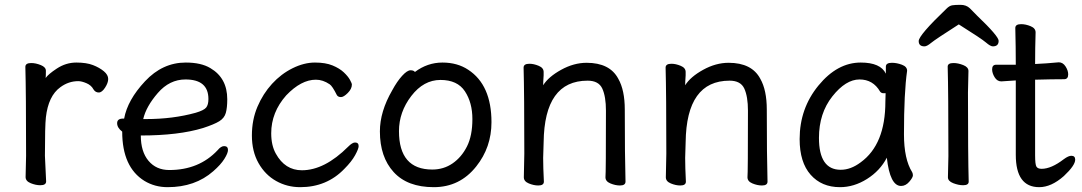

<svg xmlns="http://www.w3.org/2000/svg" viewBox="-20 -751 4479 795"><path d="M147 16Q128 16 107 7.5Q86 -1 86 -18L88 -106Q88 -367 85 -474Q85 -490 109 -490Q128 -490 149 -481.5Q170 -473 170 -458Q170 -436 169 -428Q180 -444 215 -467Q253 -492 296 -492Q338 -492 365 -481.5Q392 -471 410 -456Q428 -441 428 -424Q428 -408 415 -388Q402 -368 389 -368Q375 -368 367 -381Q358 -398 338 -406.5Q318 -415 304 -415Q264 -415 230 -390Q180 -354 170 -265Q166 -230 166 -106L171 0Q171 16 147 16Z M585 -258Q696 -258 790 -284Q824 -294 833.5 -305.5Q843 -317 843 -341Q843 -422 748 -422Q682 -422 633.5 -366Q585 -310 573 -258ZM674 24Q621 24 578 -2Q486 -59 486 -206Q465 -222 465 -241Q465 -260 490 -260H494Q508 -337 580.5 -414.5Q653 -492 749 -492Q813 -492 851 -469Q921 -428 921 -340Q921 -305 915 -283.5Q909 -262 888 -249Q867 -236 821 -221Q720 -190 563 -190Q563 -123 595 -85Q627 -47 681 -47Q804 -47 881 -129Q895 -146 908 -146Q924 -146 924 -130Q924 -117 909 -93Q894 -69 863 -42Q788 24 674 24Z M1223 24Q1169 24 1123.5 -1.5Q1078 -27 1050.5 -75.5Q1023 -124 1023 -190Q1023 -255 1046 -309Q1069 -363 1106.5 -404Q1144 -445 1191.5 -468.5Q1239 -492 1284 -492Q1328 -492 1357 -480Q1386 -468 1403.5 -451.5Q1421 -435 1429 -420.5Q1437 -406 1437 -401Q1437 -383 1420 -366Q1403 -349 1392 -349Q1380 -349 1375 -357Q1356 -395 1345 -402Q1317 -421 1288 -421Q1227 -421 1165 -356Q1103 -286 1103 -199Q1103 -149 1122 -115Q1160 -46 1230 -46Q1324 -46 1422 -144Q1439 -161 1450 -161Q1465 -161 1465 -146Q1465 -135 1450.5 -108.5Q1436 -82 1406 -52Q1333 24 1223 24Z M1770 -49Q1817 -49 1854 -74.5Q1891 -100 1913.5 -144.5Q1936 -189 1936 -258Q1936 -326 1905 -373Q1874 -420 1804 -420Q1734 -420 1683 -353.5Q1632 -287 1632 -208Q1632 -49 1770 -49ZM1776 24Q1667 24 1610 -38.5Q1553 -101 1553 -207Q1553 -289 1604 -377Q1624 -414 1645 -437Q1666 -460 1680 -460Q1693 -460 1698 -453Q1750 -492 1812 -492Q1874 -492 1919 -462Q2015 -399 2015 -245Q2015 -141 1952 -62Q1884 24 1776 24Z M2547 17Q2528 17 2507.5 8.5Q2487 0 2487 -17Q2489 -34 2489 -293Q2489 -351 2474 -384Q2459 -417 2413 -417Q2234 -417 2231 -162L2229 -97Q2229 -59 2232 1Q2232 17 2209 17Q2190 17 2169.5 8.5Q2149 0 2149 -17L2151 -115Q2151 -364 2148 -471Q2148 -487 2172 -487Q2190 -487 2210.5 -478.5Q2231 -470 2231 -453V-439Q2229 -411 2229 -398Q2251 -433 2303.5 -462Q2356 -491 2409 -491Q2505 -491 2540 -425Q2567 -378 2567 -297Q2567 -105 2570 1Q2570 17 2547 17Z M3135 17Q3116 17 3095.5 8.5Q3075 0 3075 -17Q3077 -34 3077 -293Q3077 -351 3062 -384Q3047 -417 3001 -417Q2822 -417 2819 -162L2817 -97Q2817 -59 2820 1Q2820 17 2797 17Q2778 17 2757.5 8.5Q2737 0 2737 -17L2739 -115Q2739 -364 2736 -471Q2736 -487 2760 -487Q2778 -487 2798.5 -478.5Q2819 -470 2819 -453V-439Q2817 -411 2817 -398Q2839 -433 2891.5 -462Q2944 -491 2997 -491Q3093 -491 3128 -425Q3155 -378 3155 -297Q3155 -105 3158 1Q3158 17 3135 17Z M3461 -48Q3503 -48 3544 -79Q3646 -153 3646 -330L3647 -365H3638Q3629 -365 3624 -372Q3595 -422 3539 -422Q3482 -422 3426.5 -352Q3371 -282 3371 -180Q3371 -48 3461 -48ZM3458 24Q3382 24 3336.5 -27.5Q3291 -79 3291 -175Q3291 -302 3369 -397Q3447 -492 3544 -492Q3626 -492 3648 -446V-475Q3648 -491 3673 -491Q3693 -491 3714.5 -483Q3736 -475 3736 -458Q3723 -368 3723 -195Q3723 -92 3757 -38Q3760 -32 3760 -25Q3760 -16 3745 1.5Q3730 19 3711 19Q3665 19 3652 -98Q3624 -44 3570 -10Q3516 24 3458 24Z M3968 16Q3949 16 3927 7.5Q3905 -1 3905 -17L3907 -105Q3907 -368 3904 -475Q3904 -490 3928 -490Q3947 -490 3968.5 -481.5Q3990 -473 3990 -457L3988 -368Q3988 -105 3991 1Q3991 16 3968 16ZM4091 -559Q4081 -559 4062.5 -575Q4044 -591 3950 -650Q3853 -588 3835.5 -573.5Q3818 -559 3808 -559Q3784 -559 3784 -581Q3784 -605 3899 -715Q3911 -727 3922.5 -729Q3934 -731 3957 -731Q3981 -731 3996 -716.5Q4011 -702 4026 -686Q4115 -601 4115 -582Q4115 -559 4091 -559Z M4283 24Q4186 24 4186 -110V-418L4126 -414Q4109 -414 4098.5 -431Q4088 -448 4088 -464Q4088 -483 4105 -483H4186Q4186 -556 4184 -635Q4184 -651 4208 -651Q4227 -651 4247.5 -642.5Q4268 -634 4268 -617Q4266 -552 4266 -486Q4312 -488 4364 -493Q4381 -493 4392 -476Q4403 -459 4403 -443Q4403 -423 4386 -423Q4338 -423 4266 -421V-108Q4266 -70 4271.5 -61Q4277 -52 4293 -52Q4333 -52 4385 -92Q4404 -106 4416 -106Q4432 -106 4432 -90Q4432 -66 4385 -22Q4333 24 4283 24Z"/></svg>

Font: LXGW WenKai Medium
Style: Regular
Weight: 500
Designer: LXGW / Fontworks Inc.
Foundry: LXGW / Fontworks Inc.
Version: Version 1.501; October 10, 2024